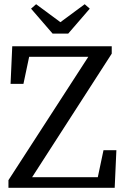

<svg xmlns="http://www.w3.org/2000/svg" viewBox="-20 -889 591 909"><path d="M20 0V-36L398 -620H118L91 -492H30L38 -670H509V-635L132 -50H443L470 -178H531L523 0ZM151 -869 266 -784 381 -869 405 -848 303 -730H229L127 -848Z"/></svg>

Font: Source Serif 4
Style: Regular
Weight: 400
Designer: Frank Grießhammer
Foundry: Adobe
Version: Version 4.005;hotconv 1.1.0;makeotfexe 2.6.0